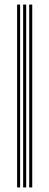

<svg xmlns="http://www.w3.org/2000/svg" viewBox="-20 -820 216 840"><path d="M107.8 0V-800H121V0ZM54.8 0V-800H68V0ZM81.2 0V-800H94.5V0Z"/></svg>

Font: Big Shoulders Inline Display
Style: Regular
Weight: 400
Designer: Patric King
Foundry: XO Type Co
Version: Version 1.000